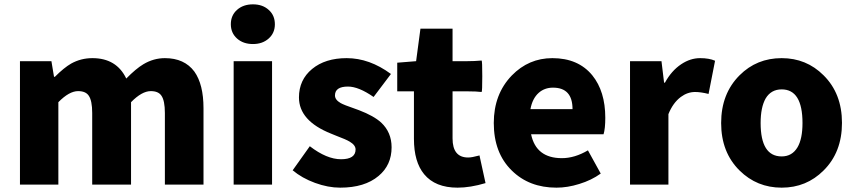

<svg xmlns="http://www.w3.org/2000/svg" viewBox="-20 -851 3941 885"><path d="M72 0V-284V-569H217L229 -497H233Q275 -539 308 -558Q353 -583 406 -583Q517 -583 562 -489Q606 -534 641 -555Q688 -583 740 -583Q830 -583 876 -521Q918 -462 918 -352V0H740V-330Q740 -387 724 -410Q710 -431 675 -431Q634 -431 584 -380V0H405V-330Q405 -387 389 -410Q375 -431 340 -431Q299 -431 249 -380V0Z M1057 0V-569H1234V-284V0ZM1146 -648Q1101 -648 1072.5 -673.5Q1044 -699 1044 -739.5Q1044 -780 1072.5 -805.5Q1101 -831 1146 -831Q1191 -831 1219 -805Q1247 -780 1247 -739Q1247 -699 1218.5 -673.5Q1190 -648 1146 -648Z M1548 14Q1492 14 1432 -8Q1372 -30 1329 -66L1408 -177Q1486 -117 1552 -117Q1619 -117 1619 -162Q1619 -182 1592 -198Q1576 -208 1528 -226Q1514 -232 1506 -235Q1358 -294 1358 -402Q1358 -483 1418.5 -533Q1479 -583 1578 -583Q1683 -583 1782 -510L1702 -404Q1633 -452 1584 -452Q1524 -452 1524 -411Q1524 -391 1550 -376Q1566 -367 1613 -351Q1628 -346 1635 -343Q1703 -317 1737 -286Q1785 -241 1785 -172Q1785 -90 1725 -40Q1661 14 1548 14Z M2089 14Q1986 14 1935 -48Q1888 -105 1888 -211V-320V-430H1811V-562L1898 -569L1918 -719H2066V-569H2133Q2167 -569 2200 -572Q2203 -570 2203 -499.5Q2203 -429 2200 -427Q2176 -430 2133 -430H2066V-213Q2066 -125 2138 -125Q2155 -125 2188 -134L2190 -135L2218 -7Q2148 14 2089 14Z M2545 14Q2419 14 2339 -65Q2256 -146 2256 -284Q2256 -417 2339 -503Q2417 -583 2526 -583Q2645 -583 2710 -504Q2770 -430 2770 -308Q2770 -258 2762 -232H2595H2428Q2451 -122 2570 -122Q2629 -122 2690 -158L2749 -51Q2706 -20 2650 -3Q2596 14 2545 14ZM2425 -348H2522H2619Q2619 -447 2529 -447Q2490 -447 2463 -423Q2434 -397 2425 -348Z M2884 0V-284V-569H3029L3041 -470H3045Q3075 -525 3120 -555Q3162 -583 3207 -583Q3249 -583 3276 -571L3246 -418Q3210 -427 3184 -427Q3149 -427 3118 -404Q3082 -377 3061 -325V0Z M3583 14Q3469 14 3389 -65Q3304 -149 3304 -284Q3304 -419 3389 -504Q3468 -583 3583 -583Q3697 -583 3776 -504Q3861 -420 3861 -284.5Q3861 -149 3776 -65Q3697 14 3583 14ZM3583 -130Q3631 -130 3656 -172Q3679 -211 3679 -284Q3679 -439 3583 -439Q3534 -439 3509 -397Q3486 -356 3486 -284Q3486 -130 3583 -130Z"/></svg>

Font: GenSekiGothic TW H
Style: Regular
Weight: 900
Version: Version 1.501;PS 1;hotconv 16.6.51;makeotf.lib2.5.65220